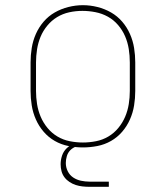

<svg xmlns="http://www.w3.org/2000/svg" viewBox="-20 -561 640 741"><path d="M300 8Q272 8 244 2.5Q216 -3 191.5 -17Q167 -31 148.5 -52.5Q130 -74 118.5 -100Q107 -126 102.5 -154Q98 -182 98 -210V-320Q98 -348 102.5 -376Q107 -404 118.5 -430Q130 -456 148.5 -477.5Q167 -499 191.5 -513Q216 -527 244 -534Q272 -541 300 -541Q328 -541 356 -534Q384 -527 408.5 -513Q433 -499 451.5 -477.5Q470 -456 481.5 -430Q493 -404 497.5 -376Q502 -348 502 -320V-210Q502 -182 497.5 -154Q493 -126 481.5 -100Q470 -74 451.5 -52.5Q433 -31 408.5 -17Q384 -3 356 2.5Q328 8 300 8ZM300 -11Q325 -11 350.5 -16Q376 -21 398 -34Q420 -47 436.5 -67Q453 -87 463 -110.5Q473 -134 477 -159.5Q481 -185 481 -210V-320Q481 -346 477 -371.5Q473 -397 463 -420.5Q453 -444 436 -464Q419 -484 396.5 -496.5Q374 -509 348.5 -514Q323 -519 298 -519Q272 -519 247 -513.5Q222 -508 200.5 -495Q179 -482 162.5 -462Q146 -442 136.5 -419Q127 -396 123 -370.5Q119 -345 119 -320V-210Q119 -185 123 -159.5Q127 -134 137 -110.5Q147 -87 163.5 -67Q180 -47 202 -34Q224 -21 249.5 -16Q275 -11 300 -11ZM325 160Q312 160 298.5 158.5Q285 157 272.5 153Q260 149 248.5 141.5Q237 134 229 123.5Q221 113 217.5 100Q214 87 214 73Q214 56 219.5 39.5Q225 23 237.5 11Q250 -1 266.5 -6Q283 -11 300 -11V0Q287 0 274 4.5Q261 9 251.5 18.5Q242 28 238 41.5Q234 55 234 68Q234 85 241.5 100Q249 115 262.5 124Q276 133 292.5 136.5Q309 140 325 140H400V160Z"/></svg>

Font: Iosevka Slab Thin Extended
Style: Regular
Weight: 100
Width: 7
Monospace: yes
Designer: Belleve Invis
Foundry: Belleve Invis
Version: Version 11.1.1; ttfautohint (v1.8.3)